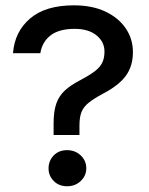

<svg xmlns="http://www.w3.org/2000/svg" viewBox="-20 -668 546 702"><path d="M176 -174.5V-217.5Q176 -261 185.8 -289Q195.5 -317 217 -337Q238.5 -357 275.5 -376Q308.5 -393.5 327.2 -408Q346 -422.5 354 -439.2Q362 -456 362 -479.5Q362 -515 332.8 -538.8Q303.5 -562.5 253 -562.5Q195.5 -562.5 164.8 -538.5Q134 -514.5 127.5 -473.5H27.5Q33.5 -552 89.8 -600.2Q146 -648.5 250 -648.5Q317 -648.5 365.2 -625.8Q413.5 -603 439.8 -564.2Q466 -525.5 466 -477.5Q466 -426 439.8 -390.5Q413.5 -355 356.5 -325.5Q324 -308 305 -293Q286 -278 278.2 -259Q270.5 -240 270.5 -209.5V-174.5ZM225.5 13Q195.5 13 176.5 -6.2Q157.5 -25.5 157.5 -52Q157.5 -80 176.2 -99.5Q195 -119 225 -119Q255 -119 275.2 -99.8Q295.5 -80.5 295.5 -52.5Q295.5 -25.5 275.2 -6.2Q255 13 225.5 13Z"/></svg>

Font: Karla Medium
Style: Regular
Weight: 500
Designer: Jonathan Pinhorn
Version: Version 2.001